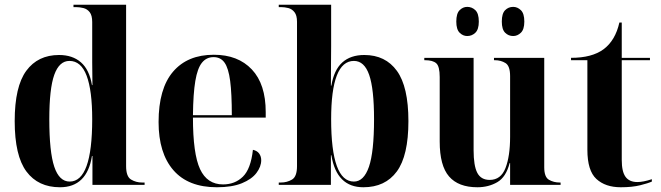

<svg xmlns="http://www.w3.org/2000/svg" viewBox="-20 -780 2789 810"><path d="M233 10Q141 10 91.5 -56.5Q42 -123 42 -269Q42 -415 91 -481.5Q140 -548 229 -548Q286 -548 321.5 -517Q357 -486 368 -421H370Q369 -475 369 -516.5Q369 -558 369 -585V-687Q369 -715 358.5 -728.5Q348 -742 332 -746Q316 -750 300 -750H290V-760H512V-79Q512 -35 533 -22.5Q554 -10 579 -10H590V0H370V-122H368Q347 10 233 10ZM274 -14Q369 -14 369 -277Q369 -398 345.5 -460.5Q322 -523 273 -523Q230 -523 209 -464.5Q188 -406 188 -277Q188 -139 209 -76.5Q230 -14 274 -14Z M895 10Q774 10 711.5 -62Q649 -134 649 -265Q649 -406 710 -477.5Q771 -549 882 -549Q984 -549 1042.5 -487Q1101 -425 1101 -307V-284H794Q794 -131 824 -66.5Q854 -2 921 -2Q971 -2 1004.5 -34.5Q1038 -67 1047 -148Q1065 -144 1073.5 -132Q1082 -120 1082 -104Q1082 -77 1062 -50.5Q1042 -24 1000.5 -7Q959 10 895 10ZM958 -294Q958 -385 951 -438.5Q944 -492 927.5 -515.5Q911 -539 881 -539Q851 -539 832 -515.5Q813 -492 804 -438.5Q795 -385 794 -294Z M1513 10Q1400 10 1378 -125H1376V0H1156V-10H1165Q1191 -10 1212 -22.5Q1233 -35 1233 -79V-688Q1233 -715 1222.5 -728.5Q1212 -742 1196.5 -746Q1181 -750 1165 -750H1156V-760H1377V-586Q1377 -560 1376.5 -517.5Q1376 -475 1376 -419H1378Q1389 -485 1424 -516.5Q1459 -548 1517 -548Q1606 -548 1654.5 -481Q1703 -414 1703 -269Q1703 -123 1654 -56.5Q1605 10 1513 10ZM1473 -14Q1515 -14 1536.5 -76.5Q1558 -139 1558 -277Q1558 -405 1537.5 -464Q1517 -523 1473 -523Q1377 -523 1377 -277Q1377 -14 1473 -14Z M1994 10Q1914 10 1874.5 -35.5Q1835 -81 1835 -183V-455Q1835 -500 1820.5 -513Q1806 -526 1773 -526H1770V-536H1978V-146Q1978 -81 1993.5 -51Q2009 -21 2046 -21Q2093 -21 2112.5 -71Q2132 -121 2132 -203V-459Q2132 -502 2112.5 -514Q2093 -526 2068 -526H2064V-536H2276V-74Q2276 -33 2296 -21.5Q2316 -10 2341 -10H2345V0H2132V-92H2130Q2115 -33 2078 -11.5Q2041 10 1994 10ZM2145 -628Q2125 -628 2111 -642Q2097 -656 2097 -689Q2097 -723 2111 -737Q2125 -751 2145 -751Q2163 -751 2177.5 -737Q2192 -723 2192 -689Q2192 -656 2177.5 -642Q2163 -628 2145 -628ZM1951 -628Q1933 -628 1919 -642Q1905 -656 1905 -689Q1905 -723 1919 -737Q1933 -751 1951 -751Q1971 -751 1985.5 -737Q2000 -723 2000 -689Q2000 -656 1985.5 -642Q1971 -628 1951 -628Z M2599 10Q2534 10 2496 -25Q2458 -60 2458 -148V-526H2389V-536Q2477 -536 2526 -572Q2576 -609 2593 -685H2603V-536H2722V-526H2603V-105Q2603 -56 2619 -34Q2635 -12 2669 -12Q2681 -12 2696.5 -15Q2712 -18 2730 -24V-14Q2715 -7 2681 1.5Q2647 10 2599 10Z"/></svg>

Font: Noto Serif Display SemiCondensed
Style: Bold
Weight: 700
Width: 4
Designer: Monotype Design Team
Foundry: Monotype Imaging Inc.
Version: Version 2.009